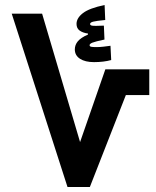

<svg xmlns="http://www.w3.org/2000/svg" viewBox="-20 -748 626 768"><path d="M250 0 26.9 -693.4H148.4L300.3 -179.7L401.4 -470.7H577.1V-367.7H483.4L339.4 0ZM356 -499.5Q320.8 -499.5 300 -512.9Q279.3 -526.4 279.3 -550.3Q279.3 -568.4 291.3 -582.8Q303.2 -597.2 332 -609.9V-613.8Q311 -616.7 298.6 -625.7Q286.1 -634.8 286.1 -652.3Q286.1 -675.8 311.8 -695.6Q337.4 -715.3 398.4 -728L400.9 -668Q365.2 -664.6 352.8 -661.4Q340.3 -658.2 340.3 -651.9Q340.3 -646 351.1 -645Q355.5 -644.5 363.3 -644.5Q375.5 -644.5 395.5 -645.5L397.9 -589.8Q360.8 -582 349.6 -577.4Q338.4 -572.8 338.4 -567.4Q338.4 -562.5 344.2 -561Q350.1 -559.6 365.2 -559.6Q379.4 -559.6 393.8 -561.3Q408.2 -563 421.9 -564.9L424.8 -507.8Q394.5 -499.5 356 -499.5Z"/></svg>

Font: CaskaydiaCove NFP SemiBold
Style: Regular
Weight: 600
Designer: Aaron Bell
Foundry: Saja Typeworks
Version: Version 2111.001; VTT 6.35;Nerd Fonts 3.1.1